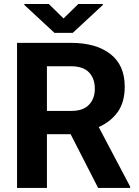

<svg xmlns="http://www.w3.org/2000/svg" viewBox="-20 -921 681 941"><path d="M460.9 0 326.2 -263.2H210V0H63.5V-710.9H328.6Q450.7 -710.9 521 -656.2Q591.3 -601.6 591.3 -496.6Q591.3 -419.9 556.9 -372.1Q522.5 -324.2 463.9 -298.3L617.7 -6.8V0ZM328.6 -596.2H210V-377.4H329.6Q387.2 -377.4 416 -407.5Q444.8 -437.5 444.8 -485.8Q444.8 -536.6 416 -566.4Q387.2 -596.2 328.6 -596.2ZM219.2 -901.4 291.5 -830.6 363.8 -901.4H483.9V-896.5L336.4 -759.8H247.1L99.1 -897V-901.4Z"/></svg>

Font: Vazirmatn UI
Style: Bold
Weight: 700
Designer: Saber Rastikerdar
Foundry: Saber Rastikerdar
Version: Version 33.003